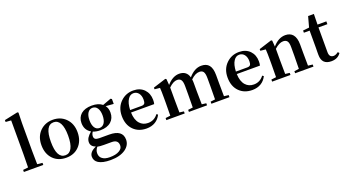

<svg xmlns="http://www.w3.org/2000/svg" viewBox="-66 -1628 4903 2697"><g transform="rotate(-20 2385.0 -279.5)"><path d="M322 0V-31L245 -39C243 -103 242 -168 242 -235V-651L246 -810L232 -819L31 -776V-748L112 -742V-235C112 -168 111 -103 109 -40L32 -31V0Z M469 -59C518 -9 583 16 662 16C741 16 805 -9 854 -59C906 -111 932 -181 932 -269C932 -356 905 -425 851 -478C801 -527 738 -551 662 -551C586 -551 523 -526 472 -477C419 -425 392 -356 392 -269C392 -181 418 -111 469 -59ZM662 -21C576 -21 533 -103 533 -268C533 -432 576 -514 662 -514C703 -514 735 -494 757 -453C780 -411 791 -349 791 -268C791 -186 780 -124 757 -82C735 -41 703 -21 662 -21Z M1237 260C1331 260 1406 240 1461 201C1512 164 1537 118 1537 63C1537 -35 1470 -84 1336 -84H1189C1162 -84 1142 -89 1130 -98C1119 -107 1113 -120 1113 -139C1113 -160 1120 -181 1135 -202C1167 -189 1203 -183 1243 -183C1312 -183 1366 -200 1405 -235C1442 -268 1461 -313 1461 -369C1461 -412 1450 -447 1428 -476L1545 -467V-540L1528 -551L1401 -504C1364 -535 1312 -551 1245 -551C1176 -551 1122 -534 1083 -501C1046 -468 1027 -424 1027 -369C1027 -298 1056 -246 1113 -213C1054 -161 1032 -125 1032 -80C1032 -38 1056 -8 1104 10C1036 39 1002 78 1002 125C1002 166 1020 198 1055 221C1096 247 1156 260 1237 260ZM1237 218C1191 218 1155 208 1129 189C1102 170 1089 142 1089 105C1089 74 1100 46 1123 19C1145 24 1177 27 1219 27H1335C1399 27 1431 55 1431 111C1431 143 1415 168 1382 187C1348 208 1300 218 1237 218ZM1242 -217C1181 -217 1146 -274 1146 -367C1146 -460 1184 -518 1245 -518C1306 -518 1343 -461 1343 -370C1343 -275 1306 -217 1242 -217Z M1864 16C1963 16 2039 -30 2079 -113L2059 -127C2021 -76 1971 -50 1909 -50C1858 -50 1817 -68 1786 -103C1752 -141 1734 -197 1732 -270H2078C2083 -286 2085 -307 2085 -332C2085 -396 2065 -448 2026 -489C1986 -530 1932 -551 1865 -551C1791 -551 1728 -526 1677 -477C1621 -424 1593 -354 1593 -268C1593 -179 1619 -109 1670 -58C1719 -9 1783 16 1864 16ZM1732 -307C1735 -376 1748 -429 1773 -465C1794 -498 1822 -514 1856 -514C1917 -514 1960 -461 1960 -381C1960 -354 1956 -336 1949 -325C1940 -313 1925 -307 1903 -307Z M2436 0V-31L2371 -39C2370 -115 2369 -180 2369 -235V-412C2415 -457 2457 -479 2495 -479C2522 -479 2542 -470 2554 -452C2567 -433 2573 -401 2573 -356V-235C2573 -181 2572 -116 2571 -40L2499 -31V0H2770V-31L2705 -39C2703 -96 2702 -162 2702 -235V-357C2702 -379 2701 -398 2698 -413C2743 -457 2786 -479 2828 -479C2855 -479 2875 -470 2887 -453C2900 -434 2906 -402 2906 -357V-235C2906 -181 2905 -116 2904 -40L2835 -31V0H3105V-31L3037 -39C3036 -115 3035 -180 3035 -235V-355C3035 -490 2985 -551 2881 -551C2813 -551 2750 -516 2691 -447C2672 -516 2625 -551 2552 -551C2487 -551 2425 -518 2367 -451L2360 -541L2346 -550L2154 -489V-464L2233 -456C2236 -425 2237 -375 2237 -307V-235C2237 -181 2236 -116 2235 -40L2162 -31V0Z M3445 16C3544 16 3620 -30 3660 -113L3640 -127C3602 -76 3552 -50 3490 -50C3439 -50 3398 -68 3367 -103C3333 -141 3315 -197 3313 -270H3659C3664 -286 3666 -307 3666 -332C3666 -396 3646 -448 3607 -489C3567 -530 3513 -551 3446 -551C3372 -551 3309 -526 3258 -477C3202 -424 3174 -354 3174 -268C3174 -179 3200 -109 3251 -58C3300 -9 3364 16 3445 16ZM3313 -307C3316 -376 3329 -429 3354 -465C3375 -498 3403 -514 3437 -514C3498 -514 3541 -461 3541 -381C3541 -354 3537 -336 3530 -325C3521 -313 3506 -307 3484 -307Z M4017 0V-31L3952 -39C3951 -115 3950 -180 3950 -235V-415C3997 -458 4041 -480 4081 -480C4108 -480 4128 -471 4141 -454C4154 -436 4160 -406 4160 -363V-235C4160 -161 4159 -96 4157 -40L4087 -31V0H4361V-31L4293 -39C4292 -115 4291 -180 4291 -235V-357C4291 -422 4277 -471 4250 -504C4224 -535 4187 -551 4138 -551C4069 -551 4006 -517 3948 -450L3941 -541L3927 -550L3735 -489V-464L3814 -456C3817 -413 3818 -364 3818 -307V-235C3818 -181 3817 -116 3816 -40L3743 -31V0Z M4625 16C4690 16 4738 -8 4769 -55L4751 -74C4724 -54 4701 -44 4680 -44C4637 -44 4615 -70 4615 -123V-493H4748V-535H4616L4619 -693H4533L4490 -536L4397 -526V-493H4483V-231C4483 -217 4483 -198 4482 -175C4482 -156 4482 -141 4482 -131C4482 -33 4530 16 4625 16Z"/></g></svg>

Font: AllPunType Bold
Style: Regular
Weight: 700
Version: 1.0